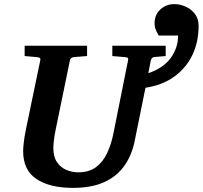

<svg xmlns="http://www.w3.org/2000/svg" viewBox="-20 -892 980 928"><path d="M332 16.1Q221.2 16.1 156.5 -26.6Q91.8 -69.3 91.8 -162.1Q91.8 -176.3 95 -203.9Q98.1 -231.4 105 -265.1L174.8 -601.1Q176.8 -609.9 171.1 -612.8Q165.5 -615.7 154.8 -616.2L99.1 -621.1V-670.9H400.9V-621.1L338.9 -616.2Q320.8 -614.7 317.9 -600.1L249 -265.1Q243.2 -236.8 240.5 -213.6Q237.8 -190.4 237.8 -176.8Q237.8 -134.3 255.4 -108.4Q272.9 -82.5 300.5 -70.8Q328.1 -59.1 357.9 -59.1Q410.2 -59.1 443.8 -84Q477.5 -108.9 497.8 -152.1Q518.1 -195.3 528.8 -250L599.1 -601.1Q601.1 -609.9 596.7 -612.8Q592.3 -615.7 580.1 -616.2L522.9 -621.1V-670.9H780.8V-621.1L725.1 -616.2Q712.4 -614.7 709 -600.1L696.8 -538.1Q770.5 -563.5 805.7 -612.5Q840.8 -661.6 840.8 -720.2H747.1Q747.1 -720.2 737.1 -738.8Q727.1 -757.3 727.1 -778.8Q727.1 -820.8 755.1 -846.4Q783.2 -872.1 821.8 -872.1Q851.1 -872.1 878.2 -859.6Q905.3 -847.2 922.6 -824Q939.9 -800.8 939.9 -768.1Q939.9 -687.5 908.9 -624.3Q877.9 -561 820.6 -520.5Q763.2 -480 683.1 -467.8L631.8 -214.8Q618.7 -145.5 583 -93.5Q547.4 -41.5 485.8 -12.7Q424.3 16.1 332 16.1Z"/></svg>

Font: Charis
Style: Bold Italic
Weight: 700
Italic angle: -11°
Designer: Walt Agee, Miriam Martin, Annie Olsen, Victor Gaultney, Lorna Priest, Alan Ward, Bob Hallissy, Martin Hosken, Sharon Cor
Foundry: SIL Global
Version: Version 7.000